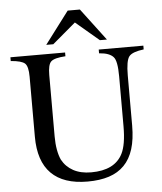

<svg xmlns="http://www.w3.org/2000/svg" viewBox="-59 -927 840 994"><g transform="rotate(-5 361.0 -430.5)"><path d="M204.1 -709.5 330.1 -876.5H393.6L519.5 -709.5H482.9L361.8 -812Q331.5 -786.6 301.3 -760.7Q271 -734.9 240.7 -709.5ZM297.9 -661.6V-642.1Q240.7 -638.7 223.1 -622.6Q206.1 -606.9 206.1 -552.7V-233.4Q206.1 -195.3 211.7 -164.3Q217.3 -133.3 227.5 -111.3Q248 -73.2 286.1 -52.5Q324.2 -31.7 378.9 -31.7Q501.5 -31.7 542.5 -113.3Q565.9 -159.7 565.9 -254.4V-514.6Q565.9 -595.7 546.4 -615.7Q536.6 -626.5 518.8 -633.3Q501 -640.1 472.7 -642.1V-661.6H704.6V-642.1Q676.8 -638.7 657.2 -631.8Q637.7 -625 628.4 -613.8Q610.8 -591.8 610.8 -514.6V-254.4Q610.8 -183.6 595 -132.8Q579.1 -82 547.1 -49.3Q515.1 -16.6 467.5 -1.2Q419.9 14.2 356.4 14.2Q231.4 14.2 167.7 -49.6Q104 -113.3 104 -240.7V-552.7Q104 -606.4 86.9 -622.1Q69.8 -637.7 13.7 -642.1V-661.6Z"/></g></svg>

Font: Dima Niloofar
Style: Regular
Weight: 400
Designer: R.Balvardi
Foundry: Dima Software Group
Version: Version 3.00;November 13, 2018;FontCreator 11.5.0.2427 64-bi